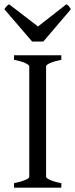

<svg xmlns="http://www.w3.org/2000/svg" viewBox="-31 -872 349 892"><path d="M34.2 0V-21Q67.4 -27.8 86.2 -35.9Q105 -43.9 105 -50.8V-564Q105 -569.8 87.2 -578.6Q69.3 -587.4 34.2 -594.2V-615.2H253.9V-594.2Q220.7 -587.4 201.9 -579.1Q183.1 -570.8 183.1 -564V-50.8Q183.1 -44.9 200.9 -36.4Q218.8 -27.8 253.9 -21V0ZM170.4 -679.2H118.2L-10.7 -829.1Q-7.3 -834 -4.9 -837.4Q-2.4 -840.8 -0.2 -843.3Q2 -845.7 4.6 -847.7Q7.3 -849.6 11.2 -852.1L145.5 -749L277.3 -852.1Q285.6 -847.7 289.1 -843.3Q292.5 -838.9 298.3 -829.1Z"/></svg>

Font: Gentium Plus
Style: Regular
Weight: 400
Designer: J. Victor Gaultney, Annie Olsen, Iska Routamaa
Foundry: SIL International
Version: Version 1.510